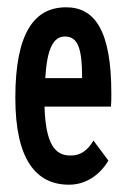

<svg xmlns="http://www.w3.org/2000/svg" viewBox="-20 -496 353 526"><path d="M169 10C215 10 253 -16 277 -56L236 -111C221 -85 201 -69 172 -70C131 -70 105 -101 102 -204H284C285 -216 285 -226 285 -240C285 -412 240 -476 161 -476C74 -476 22 -406 22 -228C22 -60 78 10 169 10ZM104 -282C109 -365 127 -396 158 -396C194 -396 205 -362 205 -282Z"/></svg>

Font: Inconsolata ExtraCondensed
Style: Bold
Weight: 700
Width: 2
Monospace: yes
Designer: Raph Levien, Cyreal, Brenton Simpson
Foundry: Raph Levien, Cyreal, Google
Version: Version 3.100